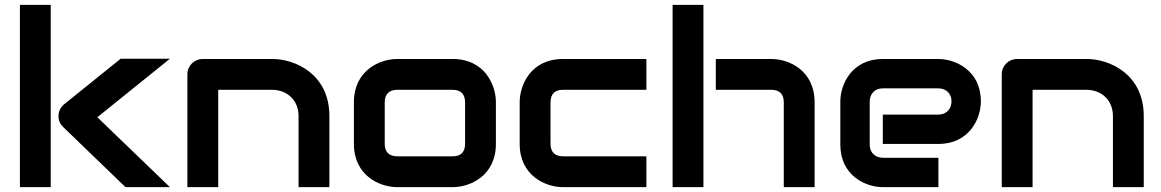

<svg xmlns="http://www.w3.org/2000/svg" viewBox="-20 -771 4784 791"><path d="M381 -288 680 -529H477L245 -342C231 -331 222 -314 221 -296C220 -277 227 -260 241 -247L497 0H680ZM189 -751H62V0H189Z M1337 -293C1337 -465 1197 -528 1102 -528H816C780 -528 752 -500 752 -465V0H879V-401H1101C1162 -401 1210 -359 1210 -293V0H1337Z M2023 -350C2023 -422 1976 -528 1845 -528H1616C1545 -528 1438 -481 1438 -350V-178C1438 -47 1545 0 1616 0H1845C1917 0 2023 -47 2023 -178ZM1896 -178C1896 -145 1879 -127 1845 -127H1617C1583 -127 1565 -145 1565 -178V-350C1565 -383 1583 -401 1617 -401H1845C1878 -401 1896 -384 1896 -349Z M2643 -127H2300C2266 -127 2248 -145 2248 -178V-349C2248 -384 2266 -401 2299 -401H2643V-528H2299C2168 -528 2121 -422 2121 -350V-178C2121 -47 2228 0 2299 0H2643Z M3336 -350C3336 -481 3230 -528 3158 -528H2929V-401H3158C3192 -401 3209 -383 3209 -350V0H3336ZM2878 -751H2751V0H2878Z M4021 -353C4021 -481 3916 -528 3846 -528H3617C3489 -528 3442 -423 3442 -353V-175C3442 -47 3547 0 3617 0H3846V-121H3618C3587 -121 3563 -141 3563 -175V-352C3563 -383 3583 -407 3617 -407H3846C3876 -407 3900 -387 3900 -354C3900 -323 3880 -299 3846 -299H3617V-178H3846C3974 -178 4021 -283 4021 -353Z M4692 -293C4692 -465 4552 -528 4457 -528H4171C4135 -528 4107 -500 4107 -465V0H4234V-401H4456C4517 -401 4565 -359 4565 -293V0H4692Z"/></svg>

Font: Audiowide
Style: Regular
Weight: 400
Designer: Astigmatic (AOETI)
Foundry: Astigmatic (AOETI)
Version: Version 1.002